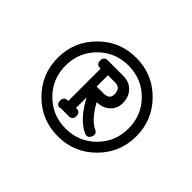

<svg xmlns="http://www.w3.org/2000/svg" viewBox="-69 -697 349 349"><g transform="rotate(45 106.0 -522.0)"><path d="M94 -535H97H112Q127 -535 127 -548Q127 -564 112 -564H94ZM74 -461 75 -460Q65 -460 65 -470Q65 -480 75 -480H76V-563H75Q65 -563 65 -573Q65 -583 75 -583H86H88H114Q130 -583 139.5 -573Q149 -563 149 -547Q149 -533 139 -524Q129 -515 114 -515Q130 -486 147 -478Q156 -474 152 -465Q148 -456 139 -460Q115 -471 95 -508V-481H96Q106 -481 106 -471Q106 -461 96 -461H85ZM36.5 -593.5Q66 -623 108 -623Q150 -623 179.5 -593.5Q209 -564 209 -522Q209 -480 179.5 -450.5Q150 -421 108 -421Q66 -421 36.5 -450.5Q7 -480 7 -522Q7 -564 36.5 -593.5ZM50.5 -579.5Q27 -556 27 -522Q27 -488 50.5 -464.5Q74 -441 108 -441Q142 -441 165.5 -464.5Q189 -488 189 -522Q189 -556 165.5 -579.5Q142 -603 108 -603Q74 -603 50.5 -579.5Z"/></g></svg>

Font: Beon
Style: Medium
Weight: 500
Designer: BSozoo
Foundry: BSozoo
Version: Version 001.000